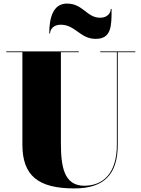

<svg xmlns="http://www.w3.org/2000/svg" viewBox="-20 -1037 790 1072"><path d="M319 -899C401 -899 427 -820 514 -820C603 -820 603 -892 603 -987H598.5C598.5 -965 580.5 -938 539 -938C464 -938 444 -1017 354 -1017C275 -1017 255 -935 255 -850H259.5C259.5 -872 277.5 -899 319 -899ZM15 -750V-745.5H105V-230C105 -57 192 15 395 15C563 15 637.5 -65 637.5 -230V-745.5H735.5V-750H539.5V-745.5H632.5V-230C632.5 -66 553 0 450.5 0C336.5 0 320 -108 320 -240V-745.5H420V-750Z"/></svg>

Font: Bodoni* 36pt Fatface
Style: Regular
Weight: 900
Version: Version 2.3